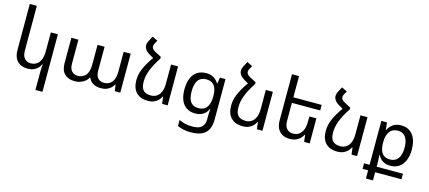

<svg xmlns="http://www.w3.org/2000/svg" viewBox="-68 -1431 5243 2344"><g transform="rotate(15 2553.5 -259.0)"><path d="M509 236H420V-1Q420 -24 421.5 -44.5Q423 -65 426 -87H420Q408 -60 386 -38Q364 -16 332.5 -3Q301 10 259 10Q205 10 165 -11Q125 -32 103.5 -74Q82 -116 82 -178V-760H171V-195Q171 -128 201 -95.5Q231 -63 280 -63Q322 -63 353.5 -84Q385 -105 402.5 -147Q420 -189 420 -252V-491H509Z M852 9Q773 9 726 -36Q679 -81 679 -171V-492H768V-188Q768 -125 797.5 -94.5Q827 -64 873 -64Q935 -64 972.5 -107Q1010 -150 1010 -241V-492H1099V-188Q1099 -146 1112.5 -118.5Q1126 -91 1150 -77.5Q1174 -64 1204 -64Q1244 -64 1274.5 -83Q1305 -102 1322.5 -141.5Q1340 -181 1340 -241V-492H1429V0H1360L1348 -80H1343Q1331 -56 1310 -36Q1289 -16 1258 -3.5Q1227 9 1183 9Q1128 9 1087 -14Q1046 -37 1028 -83H1023Q1004 -43 958 -17Q912 9 852 9Z M1713 -520 1794 -550V-528Q1760 -476 1736.5 -432Q1713 -388 1698.5 -349.5Q1684 -311 1677 -275.5Q1670 -240 1670 -204Q1670 -152 1685 -121Q1700 -90 1728.5 -76.5Q1757 -63 1797 -63Q1839 -63 1871 -84Q1903 -105 1921 -147Q1939 -189 1939 -252V-492H2028V0H1958L1947 -87H1941Q1929 -60 1906.5 -38Q1884 -16 1852 -3Q1820 10 1778 10Q1684 10 1631.5 -44Q1579 -98 1579 -198Q1579 -232 1585.5 -266.5Q1592 -301 1607.5 -339Q1623 -377 1648.5 -421.5Q1674 -466 1713 -520ZM1794 -550 1713 -509 1654 -543Q1620 -563 1602 -588.5Q1584 -614 1584 -640Q1584 -656 1589 -672.5Q1594 -689 1603 -705L1634 -763L1703 -729L1681 -692Q1674 -681 1671 -670.5Q1668 -660 1668 -651Q1668 -634 1679 -619.5Q1690 -605 1711 -594Z M2382 245Q2330 245 2292 236Q2254 227 2215 212V135Q2251 151 2291 161.5Q2331 172 2384 172Q2442 172 2475.5 155.5Q2509 139 2523.5 109Q2538 79 2538 39V8Q2538 -17 2539 -39Q2540 -61 2543 -90H2537Q2517 -41 2474.5 -16Q2432 9 2375 9Q2314 9 2269 -19Q2224 -47 2199.5 -103Q2175 -159 2175 -242Q2175 -326 2199.5 -384Q2224 -442 2270.5 -472Q2317 -502 2383 -502Q2439 -502 2478 -478.5Q2517 -455 2540 -415H2545L2557 -492H2627V18Q2627 90 2603.5 140.5Q2580 191 2526.5 218Q2473 245 2382 245ZM2396 -64Q2436 -64 2463 -78Q2490 -92 2506.5 -117Q2523 -142 2530.5 -175.5Q2538 -209 2538 -247V-254Q2538 -307 2524.5 -346.5Q2511 -386 2481.5 -407.5Q2452 -429 2402 -429Q2357 -429 2327 -408.5Q2297 -388 2281.5 -346Q2266 -304 2266 -241Q2266 -148 2300 -106Q2334 -64 2396 -64Z M2911 -520 2992 -550V-528Q2958 -476 2934.5 -432Q2911 -388 2896.5 -349.5Q2882 -311 2875 -275.5Q2868 -240 2868 -204Q2868 -152 2883 -121Q2898 -90 2926.5 -76.5Q2955 -63 2995 -63Q3037 -63 3069 -84Q3101 -105 3119 -147Q3137 -189 3137 -252V-492H3226V0H3156L3145 -87H3139Q3127 -60 3104.5 -38Q3082 -16 3050 -3Q3018 10 2976 10Q2882 10 2829.5 -44Q2777 -98 2777 -198Q2777 -232 2783.5 -266.5Q2790 -301 2805.5 -339Q2821 -377 2846.5 -421.5Q2872 -466 2911 -520ZM2992 -550 2911 -509 2852 -543Q2818 -563 2800 -588.5Q2782 -614 2782 -640Q2782 -656 2787 -672.5Q2792 -689 2801 -705L2832 -763L2901 -729L2879 -692Q2872 -681 2869 -670.5Q2866 -660 2866 -651Q2866 -634 2877 -619.5Q2888 -605 2909 -594Z M3823 -317V0H3753L3742 -87H3737Q3724 -60 3701.5 -38Q3679 -16 3647 -3Q3615 10 3573 10Q3519 10 3479 -11Q3439 -32 3417.5 -74Q3396 -116 3396 -178V-760H3485V-195Q3485 -128 3515 -95.5Q3545 -63 3594 -63Q3636 -63 3667.5 -84Q3699 -105 3716.5 -147Q3734 -189 3734 -252V-317ZM3440 -492H3843V-422H3440Z M4107 -520 4188 -550V-528Q4154 -476 4130.5 -432Q4107 -388 4092.5 -349.5Q4078 -311 4071 -275.5Q4064 -240 4064 -204Q4064 -152 4079 -121Q4094 -90 4122.5 -76.5Q4151 -63 4191 -63Q4233 -63 4265 -84Q4297 -105 4315 -147Q4333 -189 4333 -252V-492H4422V0H4352L4341 -87H4335Q4323 -60 4300.5 -38Q4278 -16 4246 -3Q4214 10 4172 10Q4078 10 4025.5 -44Q3973 -98 3973 -198Q3973 -232 3979.5 -266.5Q3986 -301 4001.5 -339Q4017 -377 4042.5 -421.5Q4068 -466 4107 -520ZM4188 -550 4107 -509 4048 -543Q4014 -563 3996 -588.5Q3978 -614 3978 -640Q3978 -656 3983 -672.5Q3988 -689 3997 -705L4028 -763L4097 -729L4075 -692Q4068 -681 4065 -670.5Q4062 -660 4062 -651Q4062 -634 4073 -619.5Q4084 -605 4105 -594Z M4597 236V133H4527V63H4597V-492H4668L4678 -400H4682Q4704 -445 4744.5 -473.5Q4785 -502 4846 -502Q4943 -502 4995 -434.5Q5047 -367 5047 -248Q5047 -171 5023 -113Q4999 -55 4953.5 -23Q4908 9 4843 9Q4784 9 4745.5 -16Q4707 -41 4687 -84H4681Q4684 -53 4685 -28Q4686 -3 4686 23V63H5019V133H4686V236ZM4820 -64Q4886 -64 4921 -111.5Q4956 -159 4956 -248Q4956 -306 4941 -346.5Q4926 -387 4897 -408Q4868 -429 4826 -429Q4756 -429 4721 -381Q4686 -333 4686 -249V-244Q4686 -179 4702 -139Q4718 -99 4748 -81.5Q4778 -64 4820 -64Z"/></g></svg>

Font: Noto Sans Armenian
Style: Regular
Weight: 400
Designer: Monotype Design Team
Foundry: Monotype Imaging Inc.
Version: Version 2.007